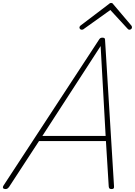

<svg xmlns="http://www.w3.org/2000/svg" viewBox="-63 -1271 917 1305"><path d="M-26 14Q-37 14 -41.5 8Q-46 2 -39 -10L611 -1003Q615 -1009 619.5 -1012Q624 -1015 633 -1015Q643 -1015 647 -1011.5Q651 -1008 651 -1000L712 -5Q713 6 709 10Q705 14 695 14Q685 14 681 10Q677 6 676 -4L657 -312H202L-1 -1Q-7 7 -12.5 10.5Q-18 14 -26 14ZM225 -347H655L621 -958ZM493 -1069Q486 -1069 481.5 -1073.5Q477 -1078 477 -1084Q477 -1088 478.5 -1090.5Q480 -1093 484 -1097L675 -1242Q681 -1248 684.5 -1249.5Q688 -1251 692 -1251Q696 -1251 699.5 -1249.5Q703 -1248 707 -1242L830 -1097Q832 -1095 833 -1091.5Q834 -1088 834 -1085Q834 -1078 828.5 -1073.5Q823 -1069 817 -1069Q813 -1069 809.5 -1071Q806 -1073 803 -1077L687 -1203L512 -1078Q505 -1072 501.5 -1070.5Q498 -1069 493 -1069Z"/></svg>

Font: Playwrite RO Thin
Style: Regular
Weight: 250
Version: Version 1.002